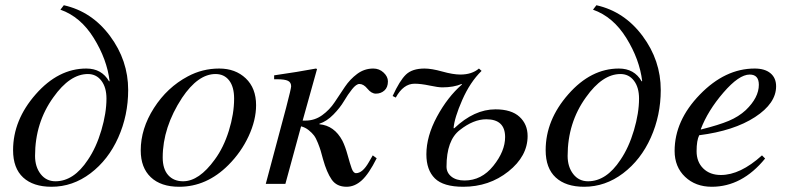

<svg xmlns="http://www.w3.org/2000/svg" viewBox="-20 -703 3005 734"><path d="M211 -666 224 -683Q331 -659 400.5 -565.5Q470 -472 470 -359Q470 -262 432 -177Q394 -92 326 -40.5Q258 11 177 11Q107 11 68.5 -24.5Q30 -60 30 -129Q30 -244 116.5 -342.5Q203 -441 310 -441Q369 -441 397 -392L399 -393Q389 -476 338.5 -557.5Q288 -639 211 -666ZM387 -326Q387 -369 367.5 -394.5Q348 -420 316 -420Q247 -420 184 -331Q114 -234 114 -107Q114 -65 135.5 -37.5Q157 -10 192 -10Q262 -10 316 -92Q348 -139 367.5 -205Q387 -271 387 -326Z M959 -301Q959 -244 930.5 -182.5Q902 -121 853 -72Q770 11 665 11Q595 11 556.5 -25.5Q518 -62 518 -128Q518 -211 568.5 -290Q619 -369 698 -411Q754 -441 818 -441Q880 -441 919.5 -403.5Q959 -366 959 -301ZM875 -326Q875 -371 856 -395.5Q837 -420 804 -420Q737 -420 676 -329Q602 -216 602 -101Q602 -57 623 -33.5Q644 -10 680 -10Q741 -10 801 -93Q835 -139 855 -203.5Q875 -268 875 -326Z M1137 -242H1148Q1183 -242 1211.5 -262.5Q1240 -283 1259.5 -312.5Q1279 -342 1298.5 -371Q1318 -400 1345.5 -420.5Q1373 -441 1407 -441Q1430 -441 1446.5 -425.5Q1463 -410 1463 -392Q1463 -369 1449.5 -357Q1436 -345 1417 -345Q1400 -345 1385 -363.5Q1370 -382 1354 -382Q1342 -382 1326 -362Q1310 -342 1295 -316.5Q1280 -291 1254.5 -265Q1229 -239 1201 -230V-228Q1258 -223 1289 -165Q1300 -143 1309 -110Q1318 -77 1324.5 -59Q1331 -41 1341 -41Q1366 -41 1390 -83Q1395 -91 1405 -109L1420 -98Q1390 -38 1363 -13.5Q1336 11 1305 11Q1267 11 1248 -16.5Q1229 -44 1215 -94Q1209 -116 1206 -126.5Q1203 -137 1195.5 -156Q1188 -175 1180.5 -185Q1173 -195 1160 -205.5Q1147 -216 1131 -220L1071 0H996L1074 -292Q1093 -365 1093 -373Q1093 -388 1081 -394Q1069 -400 1039 -400H1028V-415Q1119 -428 1188 -441L1192 -439Z M1714 -213H1717Q1793 -285 1874 -285Q1935 -285 1966 -256.5Q1997 -228 1997 -183Q1997 -106 1923.5 -47.5Q1850 11 1751 11Q1675 11 1642.5 -21Q1610 -53 1610 -113Q1610 -182 1650.5 -257Q1691 -332 1746 -380L1745 -382Q1714 -369 1671 -369Q1655 -369 1622 -376Q1589 -383 1565 -383Q1522 -383 1493 -330L1481 -336Q1508 -395 1532 -418Q1556 -441 1603 -441Q1630 -441 1671 -429.5Q1712 -418 1740 -418Q1784 -418 1811 -441L1821 -432Q1777 -389 1747 -320.5Q1717 -252 1714 -213ZM1911 -179Q1911 -247 1839 -247Q1790 -247 1738 -206Q1687 -167 1687 -66Q1687 -43 1705.5 -28Q1724 -13 1756 -13Q1821 -13 1866 -69Q1911 -125 1911 -179Z M2247 -666 2260 -683Q2367 -659 2436.5 -565.5Q2506 -472 2506 -359Q2506 -262 2468 -177Q2430 -92 2362 -40.5Q2294 11 2213 11Q2143 11 2104.5 -24.5Q2066 -60 2066 -129Q2066 -244 2152.5 -342.5Q2239 -441 2346 -441Q2405 -441 2433 -392L2435 -393Q2425 -476 2374.5 -557.5Q2324 -639 2247 -666ZM2423 -326Q2423 -369 2403.5 -394.5Q2384 -420 2352 -420Q2283 -420 2220 -331Q2150 -234 2150 -107Q2150 -65 2171.5 -37.5Q2193 -10 2228 -10Q2298 -10 2352 -92Q2384 -139 2403.5 -205Q2423 -271 2423 -326Z M2893 -109 2905 -97Q2817 11 2701 11Q2639 11 2599 -27Q2559 -65 2559 -126Q2559 -242 2655.5 -341.5Q2752 -441 2865 -441Q2904 -441 2925.5 -423Q2947 -405 2947 -373Q2947 -308 2866.5 -255.5Q2786 -203 2653 -186Q2643 -166 2643 -125Q2643 -84 2668.5 -59Q2694 -34 2736 -34Q2810 -34 2893 -109ZM2659 -209 2660 -208Q2728 -225 2766 -241Q2804 -257 2831 -282Q2881 -330 2881 -379Q2881 -418 2846 -418Q2805 -418 2745.5 -349Q2686 -280 2659 -209Z"/></svg>

Font: STIX MathJax Alphabets
Style: Italic
Weight: 400
Italic angle: -16.33°
Designer: MicroPress Inc., with final additions and corrections provided by Coen Hoffman, Elsevier (retired)
Version: Version 1.1.1